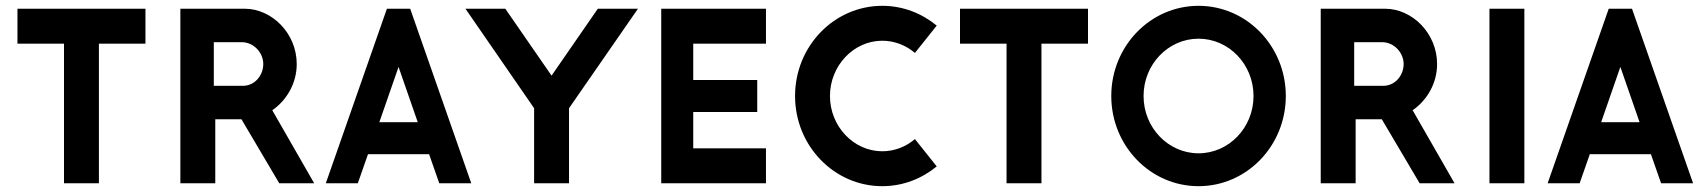

<svg xmlns="http://www.w3.org/2000/svg" viewBox="-20 -630 5840 660"><path d="M40 -480H200V0H320V-480H480V-600H40Z M811 -485C852 -485 885 -449 885 -410C885 -371 856 -335 815 -335H715V-485ZM810 -220 940 0H1060L916 -251C965 -285 1000 -343 1000 -410C1000 -515 915 -600 821 -600H600V0H720V-220Z M1350 -400 1416 -210H1284ZM1490 0H1600L1390 -600H1310L1100 0H1210L1245 -100H1455Z M1816 0H1936V-258L2173 -600H2035L1876 -370L1717 -600H1580L1816 -258Z M2253 0H2613V-120H2363V-245H2583V-355H2363V-480H2613V-600H2253Z M3125 -152C3095 -126 3055 -110 3013 -110C2914 -110 2833 -196 2833 -300C2833 -404 2914 -490 3013 -490C3055 -490 3095 -474 3125 -448L3200 -542C3149 -584 3084 -610 3013 -610C2847 -610 2713 -471 2713 -300C2713 -129 2847 10 3013 10C3084 10 3149 -16 3200 -58L3125 -152Z M3280 -480H3440V0H3560V-480H3720V-600H3280Z M3911 -300C3911 -409 3996 -497 4100 -497C4204 -497 4289 -409 4289 -300C4289 -191 4204 -103 4100 -103C3996 -103 3911 -191 3911 -300ZM3800 -300C3800 -129 3934 10 4100 10C4266 10 4400 -129 4400 -300C4400 -471 4266 -610 4100 -610C3934 -610 3800 -471 3800 -300Z M4731 -485C4772 -485 4805 -449 4805 -410C4805 -371 4776 -335 4735 -335H4635V-485ZM4730 -220 4860 0H4980L4836 -251C4885 -285 4920 -343 4920 -410C4920 -515 4835 -600 4741 -600H4520V0H4640V-220Z M5100 0H5220V-600H5100Z M5550 -400 5616 -210H5484ZM5690 0H5800L5590 -600H5510L5300 0H5410L5445 -100H5655Z"/></svg>

Font: Gauge Heavy
Style: Bold
Weight: 900
Designer: Daniel Pimley
Foundry: Daniel Pimley
Version: Version 1.003;PS 001.001;hotconv 1.0.56